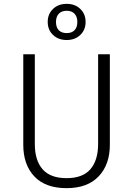

<svg xmlns="http://www.w3.org/2000/svg" viewBox="-20 -967 692 998"><path d="M551 -214Q551 -112 493 -50.5Q435 11 326 11Q216 11 158.5 -50Q101 -111 101 -214V-685H161V-219Q161 -133 201.5 -87Q242 -41 326 -41Q410 -41 450 -87.5Q490 -134 490 -219V-685H551ZM425 -853Q425 -812 397.5 -785.5Q370 -759 327 -759Q283 -759 255.5 -785.5Q228 -812 228 -853Q228 -894 255.5 -920.5Q283 -947 327 -947Q370 -947 397.5 -920.5Q425 -894 425 -853ZM271 -853Q271 -825 285.5 -810Q300 -795 327 -795Q353 -795 367.5 -810Q382 -825 382 -853Q382 -880 367.5 -895.5Q353 -911 327 -911Q300 -911 285.5 -895.5Q271 -880 271 -853Z"/></svg>

Font: Fira Sans Light
Style: Regular
Weight: 300
Designer: bBox Type GmbH & Carrois Corporate GbR & Edenspiekermann AG
Foundry: bBox Type GmbH & Carrois Corporate GbR & Edenspiekermann AG
Version: Version 4.301